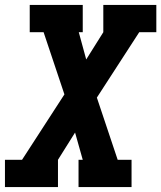

<svg xmlns="http://www.w3.org/2000/svg" viewBox="-21 -755 651 775"><path d="M-1 0V-110H68L239 -374L155 -625H99V-735H313V-625H297L327 -515L396 -625V-735H610V-625H541L370 -361L454 -110H510V0H296V-110H313L282 -220L213 -110V0Z"/></svg>

Font: Iosevka Slab XBdExObl
Style: Regular
Weight: 800
Width: 7
Italic angle: -9°
Monospace: yes
Designer: Belleve Invis
Foundry: Belleve Invis
Version: Version 11.1.0; ttfautohint (v1.8.3)